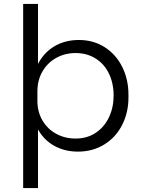

<svg xmlns="http://www.w3.org/2000/svg" viewBox="-20 -750 724 970"><path d="M97 -730H172V-427Q202 -485 255.5 -516.5Q309 -548 378 -548Q453 -548 510 -511Q567 -474 598 -411Q629 -348 629 -272V-257Q629 -182 597.5 -119.5Q566 -57 507.5 -20.5Q449 16 374 16Q308 16 255.5 -12.5Q203 -41 172 -96V200H97ZM554 -267Q554 -329 530.5 -378Q507 -427 463 -454.5Q419 -482 362 -482Q308 -482 264 -457.5Q220 -433 194.5 -389Q169 -345 169 -288V-240Q169 -185 194.5 -141.5Q220 -98 264 -74Q308 -50 362 -50Q420 -50 463.5 -79Q507 -108 530.5 -157.5Q554 -207 554 -267Z"/></svg>

Font: Sora-SIA Light
Style: Regular
Weight: 300
Designer: Jonathan Barnbrook, Julián Moncada
Foundry: Barnbrook Fonts
Version: Version 2.000